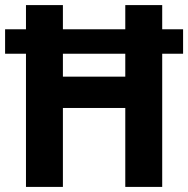

<svg xmlns="http://www.w3.org/2000/svg" viewBox="-21 -734 739 754"><path d="M81 0H226V-310H471V0H616V-523H698V-619H616V-714H471V-619H226V-714H81V-619H-1V-523H81ZM226 -433V-523H471V-433Z"/></svg>

Font: Noto Sans Sinhala UI SemiCondensed
Style: Bold
Weight: 700
Width: 4
Designer: Jelle Bosma - Monotype Design Team
Foundry: Monotype Imaging Inc.
Version: Version 2.006